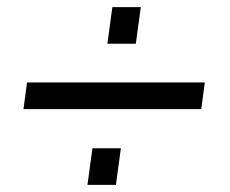

<svg xmlns="http://www.w3.org/2000/svg" viewBox="-20 -520 647 540"><path d="M46 -213 56 -288H556L546 -213ZM240 -103H320L306 0H226ZM296 -500H376L362 -397H282Z"/></svg>

Font: Kosmopol Plus Jakarta Sans Italic It
Style: Regular
Weight: 400
Italic angle: -8.04999°
Designer: Gumpita Rahayu
Foundry: Tokotype
Version: Version 2.006